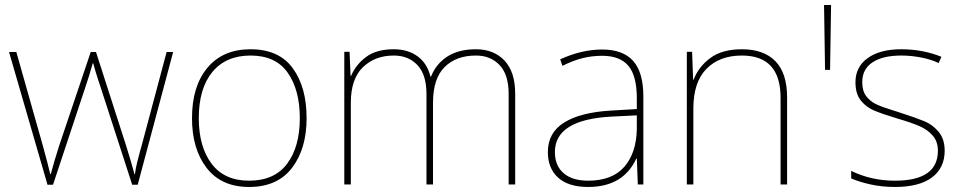

<svg xmlns="http://www.w3.org/2000/svg" viewBox="-20 -734 3826 764"><path d="M380 -388 371 -415Q358 -455 351 -482H349Q335 -432 320 -388L191 1H169L16 -527H45L150 -156Q171 -80 180 -41H182Q196 -94 216 -156L341 -527H362L481 -157Q504 -84 515 -41H517Q519 -61 526 -89Q533 -117 537 -131Q544 -154 544 -156L643 -527H669L528 1H506Z M971 10Q861 10 802.5 -65.5Q744 -141 744 -264Q744 -391 805.5 -464.5Q867 -538 977 -538Q1090 -538 1145 -462.5Q1200 -387 1200 -264Q1200 -142 1142 -66Q1084 10 971 10ZM971 -15Q1072 -15 1122.5 -82.5Q1173 -150 1173 -264Q1173 -376 1125 -444.5Q1077 -513 977 -513Q879 -513 825 -447.5Q771 -382 771 -264Q771 -150 822 -82.5Q873 -15 971 -15Z M2030 -361V0H2004V-360Q2004 -437 1968 -475Q1932 -513 1874 -513Q1795 -513 1749 -467Q1703 -421 1703 -325V0H1677V-360Q1677 -437 1641 -475Q1605 -513 1547 -513Q1472 -513 1424 -466.5Q1376 -420 1376 -325V0H1350V-528H1371L1375 -432H1377Q1396 -477 1437 -507.5Q1478 -538 1547 -538Q1603 -538 1641.5 -510Q1680 -482 1693 -429H1695Q1715 -480 1760 -509Q1805 -538 1874 -538Q1945 -538 1987.5 -493Q2030 -448 2030 -361Z M2540 -350V0H2518L2514 -103H2512Q2460 10 2320 10Q2242 10 2201 -27Q2160 -64 2160 -129Q2160 -206 2225 -246.5Q2290 -287 2411 -294L2514 -300V-343Q2514 -432 2480.5 -472Q2447 -512 2376 -512Q2335 -512 2297.5 -502.5Q2260 -493 2218 -472L2209 -498Q2295 -537 2376 -537Q2459 -537 2499.5 -491.5Q2540 -446 2540 -350ZM2413 -270Q2188 -258 2188 -129Q2188 -75 2222.5 -45Q2257 -15 2320 -15Q2416 -15 2464 -70Q2512 -125 2514 -220V-275Z M3112 -346V0H3086V-345Q3086 -513 2932 -513Q2843 -513 2791 -460Q2739 -407 2739 -302V0H2713V-528H2734L2738 -417H2740Q2760 -469 2807 -503.5Q2854 -538 2932 -538Q3019 -538 3065.5 -490.5Q3112 -443 3112 -346Z M3283 -456H3263L3259 -714H3287Z M3541 10Q3490 10 3444.5 0Q3399 -10 3367 -24V-54Q3447 -15 3541 -15Q3712 -15 3712 -134Q3712 -171 3691.5 -194.5Q3671 -218 3639 -232Q3607 -246 3552 -262Q3489 -281 3457.5 -294.5Q3426 -308 3405 -334.5Q3384 -361 3384 -407Q3384 -468 3433 -503Q3482 -538 3566 -538Q3652 -538 3726 -508L3715 -483Q3687 -497 3646.5 -505Q3606 -513 3566 -513Q3493 -513 3452 -486Q3411 -459 3411 -407Q3411 -372 3427 -351Q3443 -330 3468 -318.5Q3493 -307 3539 -293Q3544 -292 3549 -290Q3554 -288 3561 -286Q3626 -265 3658.5 -251.5Q3691 -238 3715 -209.5Q3739 -181 3739 -134Q3739 -66 3688.5 -28Q3638 10 3541 10Z"/></svg>

Font: Noto Sans UI Thin
Style: Regular
Weight: 250
Designer: Monotype Design Team
Foundry: Monotype Imaging Inc.
Version: Version 1.001